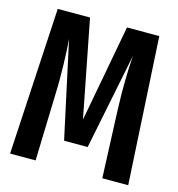

<svg xmlns="http://www.w3.org/2000/svg" viewBox="-104 -782 808 873"><g transform="rotate(15 300.0 -346.0)"><path d="M539 -691.5 578 0H456L443 -318.5Q441.5 -358.5 441.2 -392.8Q441 -427 441.5 -457.8Q442 -488.5 443.2 -517Q444.5 -545.5 446.5 -573L355 -120H244L146 -573Q148 -546.5 149.5 -517.5Q151 -488.5 151.8 -457Q152.5 -425.5 152.8 -390.5Q153 -355.5 151.5 -317.5L142 0H22L61 -691.5H213L302 -235L387 -691.5Z"/></g></svg>

Font: Fira Code Light SemiBold
Style: Regular
Weight: 600
Monospace: yes
Version: Version 5.002